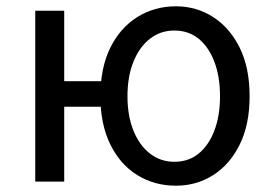

<svg xmlns="http://www.w3.org/2000/svg" viewBox="-20 -577 865 610"><path d="M92 0V-543H184V-319H321V-238H184V0ZM539 13Q471 13 416.5 -20.5Q362 -54 330.5 -118Q299 -182 299 -271Q299 -362 330.5 -425.5Q362 -489 416.5 -523Q471 -557 539 -557Q604 -557 657 -523Q710 -489 741.5 -425.5Q773 -362 773 -271Q773 -181 741.5 -117.5Q710 -54 657 -20.5Q604 13 539 13ZM534 -63Q579 -63 611 -89Q643 -115 661 -162Q679 -209 679 -271Q679 -334 661 -381Q643 -428 611 -454Q579 -480 534 -480Q490 -480 456.5 -454Q423 -428 404 -381Q385 -334 385 -271Q385 -209 404 -162Q423 -115 456.5 -89Q490 -63 534 -63Z"/></svg>

Font: Farlight84_Sys_V01
Style: Regular
Weight: 400
Designer: Ryoko NISHIZUKA  (kana, bopomofo & ideographs); Paul D. Hunt (Latin, Greek & Cyrillic); Sandoll Communications , Soo-you
Foundry: Adobe
Version: Version 2.004;October 29, 2024;FontCreator 14.0.0.2814 64-bi